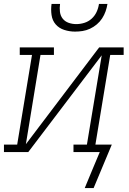

<svg xmlns="http://www.w3.org/2000/svg" viewBox="-35 -770 655 972"><path d="M345 -610Q317 -610 290.5 -618.5Q264 -627 247 -646.5Q230 -666 226 -694Q222 -722 226 -750H269Q266 -730 268.5 -710Q271 -690 282.5 -675.5Q294 -661 312.5 -654.5Q331 -648 351 -648Q372 -648 392.5 -654.5Q413 -661 429 -675.5Q445 -690 454 -709.5Q463 -729 466 -750H509Q506 -731 499.5 -712.5Q493 -694 482 -677Q471 -660 455 -646.5Q439 -633 420.5 -624.5Q402 -616 383 -613Q364 -610 345 -610ZM394 182 433 88 470 0H337V-38H405L480 -490L108 0H-15V-38H52L127 -492H65V-530H238V-492H170L96 -40L467 -530H591V-492H523L448 -38H531L439 182Z"/></svg>

Font: Iosevka Curly Slab XLtExObl
Style: Regular
Weight: 200
Width: 7
Italic angle: -9°
Monospace: yes
Designer: Belleve Invis
Foundry: Belleve Invis
Version: Version 11.0.0; ttfautohint (v1.8.3)